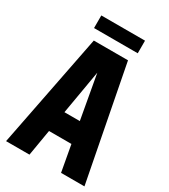

<svg xmlns="http://www.w3.org/2000/svg" viewBox="-202 -922 892 1016"><g transform="rotate(30 244.5 -414.0)"><path d="M376 -828V-751H109V-828ZM196 -287H290L242 -555ZM341 0 312 -160H175L148 0H5L141 -693H350L484 0Z"/></g></svg>

Font: Khand Black
Style: Regular
Weight: 900
Designer: Sanchit Sawaria and Jyotish Sonowal (Devanagari), Satya Rajpurohit (Latin)
Foundry: Indian Type Foundry
Version: Version 2.000;PS 1.0;hotconv 1.0.79;makeotf.lib2.5.61930